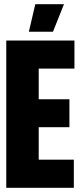

<svg xmlns="http://www.w3.org/2000/svg" viewBox="-20 -893 384 913"><path d="M9.8 -700.2H334V-566.9H164.1V-420.9H310.1V-288.1H164.1V-133.8H331.1V0H9.8ZM117.2 -742.2 147.9 -873H284.2L231.9 -742.2Z"/></svg>

Font: Quaderni
Style: Regular
Weight: 400
Designer: Romain Laurent, Daphné Lejeune, Alexandre D’Hubert
Foundry: ESAD Valence
Version: Version 1.000;FEAKit 1.0